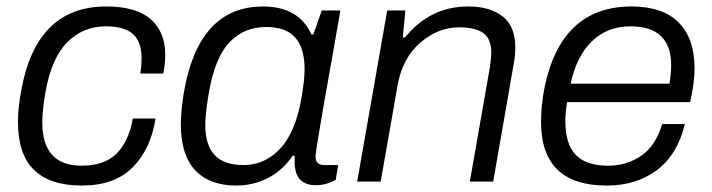

<svg xmlns="http://www.w3.org/2000/svg" viewBox="-20 -558 2187 590"><path d="M231.9 12.2Q134.3 12.2 84.7 -35.6Q35.2 -83.5 35.2 -184.1Q35.2 -228 45.9 -283.2Q92.8 -538.1 306.2 -538.1Q398.4 -538.1 443.1 -499Q487.8 -460 487.8 -389.2Q487.8 -362.3 481.9 -332H411.1Q415 -355 415 -379.9Q415 -429.2 388.9 -453.1Q362.8 -477.1 305.2 -477.1Q235.4 -477.1 186.8 -428.2Q138.2 -379.4 120.1 -276.9Q109.9 -218.8 109.9 -182.1Q109.9 -48.8 231 -48.8Q301.3 -48.8 338.6 -86.4Q376 -124 388.2 -193.8H458Q443.4 -100.1 387.7 -43.9Q332 12.2 231.9 12.2Z M706.1 12.2Q624 12.2 579.8 -34.9Q535.6 -82 535.6 -176.8Q535.6 -210.4 543.9 -267.1Q587.9 -538.1 788.1 -538.1Q897.9 -538.1 937 -452.1H942.9L968.8 -525.9H1025.9L1004.9 -404.8Q1001 -382.3 992.4 -334.7Q983.9 -287.1 977.5 -250.7Q971.2 -214.4 964.4 -174.6Q957.5 -134.8 953.6 -109.1Q949.7 -83.5 949.7 -76.2Q949.7 -50.8 977.1 -50.8H1019L1011.7 -4.9Q980.5 11.2 950.7 11.2Q894.5 11.2 886.7 -42Q884.3 -54.7 885.7 -78.1L879.9 -80.1Q848.1 -33.7 802.7 -10.7Q757.3 12.2 706.1 12.2ZM728 -50.8Q749 -50.8 769.3 -56.2Q789.6 -61.5 811.3 -75.9Q833 -90.3 850.6 -112.5Q868.2 -134.8 883.1 -171.1Q897.9 -207.5 905.8 -253.9Q916 -311.5 916 -345.2Q916 -410.2 887.2 -442.6Q858.4 -475.1 797.9 -475.1Q730 -475.1 685.3 -428.2Q640.6 -381.3 622.1 -274.9Q610.8 -209 610.8 -175.8Q610.8 -111.3 639.9 -81.1Q668.9 -50.8 728 -50.8Z M1077.6 0 1169.9 -525.9H1225.6L1217.8 -442.9H1224.6Q1301.3 -538.1 1418.9 -538.1Q1485.8 -538.1 1524.7 -507.6Q1563.5 -477.1 1563.5 -412.1Q1563.5 -385.7 1557.6 -356L1495.6 0H1423.8L1485.8 -354Q1489.7 -384.3 1489.7 -395Q1489.7 -439.9 1464.4 -457Q1439 -474.1 1390.6 -474.1Q1326.7 -474.1 1271.7 -427Q1216.8 -379.9 1201.7 -295.9L1149.9 0Z M1844.2 12.2Q1642.6 12.2 1642.6 -183.1Q1642.6 -235.4 1653.3 -289.1Q1704.6 -538.1 1920.4 -538.1Q2017.1 -538.1 2065.7 -488.5Q2114.3 -439 2114.3 -349.1Q2114.3 -301.8 2100.6 -244.1H1722.7Q1717.3 -213.9 1717.3 -185.1Q1717.3 -114.3 1749.8 -81.5Q1782.2 -48.8 1848.6 -48.8Q1906.2 -48.8 1950.7 -79.6Q1995.1 -110.4 2014.6 -176.8H2084.5Q2062 -83 1998.8 -35.4Q1935.5 12.2 1844.2 12.2ZM1733.4 -300.8H2037.6Q2042.5 -335.9 2042.5 -356.9Q2042.5 -477.1 1917.5 -477.1Q1846.7 -477.1 1799.3 -431.6Q1752 -386.2 1733.4 -300.8Z"/></svg>

Font: Archivo Light
Style: Italic
Weight: 300
Italic angle: -10°
Designer: Hector Gatti
Foundry: Omnibus-Type
Version: Version 2.001